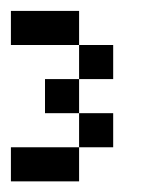

<svg xmlns="http://www.w3.org/2000/svg" viewBox="-20 -520 290 352"><path d="M0 -437.5V-500H62.5V-437.5ZM62.5 -437.5V-500H125V-437.5ZM125 -375V-437.5H187.5V-375ZM62.5 -312.5V-375H125V-312.5ZM125 -250V-312.5H187.5V-250ZM62.5 -187.5V-250H125V-187.5ZM0 -187.5V-250H62.5V-187.5Z"/></svg>

Font: AprilSans
Style: Regular
Weight: 400
Designer: typesprite
Version: Version 1.001;PS 001.001;hotconv 1.0.88;makeotf.lib2.5.64775